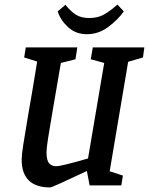

<svg xmlns="http://www.w3.org/2000/svg" viewBox="-20 -813 653 842"><path d="M542 -542 461 -62 519 -43 512 0H373L361 -63Q209 9 200 9Q138 9 106.5 -21.5Q75 -52 75 -113Q75 -133 81.5 -175Q88 -217 103 -306Q118 -389 143 -543L86 -561L93 -605H319L311 -553L247 -537L210 -322Q197 -246 190.5 -204.5Q184 -163 184 -145Q184 -110 195.5 -97Q207 -84 226 -84Q249 -84 366 -118L437 -537L378 -553L387 -605H613L607 -561ZM233 -763 267 -792Q290 -763 313 -748.5Q336 -734 371 -734Q408 -734 434.5 -748.5Q461 -763 495 -793L523 -763Q495 -724 453 -693.5Q411 -663 361 -663Q312 -663 278.5 -694Q245 -725 233 -763Z"/></svg>

Font: Grenze Medium
Style: Italic
Weight: 500
Italic angle: -10°
Designer: Renata Polastri
Foundry: Omnibus-Type
Version: Version 1.002; ttfautohint (v1.8)